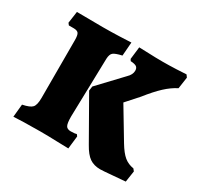

<svg xmlns="http://www.w3.org/2000/svg" viewBox="-118 -644 816 793"><g transform="rotate(30 290.0 -247.0)"><path d="M60 -438H37L30 -447L38 -503L163 -502Q199 -502 239.5 -503.5Q280 -505 296 -506L291 -441Q260 -434 250.5 -426Q241 -418 240 -397L233 -117Q233 -85 239 -74Q245 -63 262 -63Q273 -63 280.5 -64Q288 -65 290 -66L296 -58L289 3Q273 3 232.5 1.5Q192 0 156 0Q115 0 77.5 1Q40 2 27 3L33 -58Q68 -65 78.5 -77Q89 -89 89 -122V-398Q89 -422 83 -430Q77 -438 60 -438ZM350 -377Q368 -394 368 -413Q368 -426 360 -431.5Q352 -437 332 -438L327 -446L334 -505Q347 -505 380.5 -503.5Q414 -502 447 -502Q478 -502 512 -503.5Q546 -505 559 -506L567 -495L559 -440Q531 -426 503.5 -400.5Q476 -375 442 -332L391 -275L478 -130Q499 -95 518 -79.5Q537 -64 563 -60L571 -50L563 3Q547 4 502.5 8Q458 12 446 12Q416 12 395.5 -2Q375 -16 355 -52L244 -247L247 -268Z"/></g></svg>

Font: Alegreya SC ExtraBold
Style: Regular
Weight: 800
Designer: Juan Pablo del Peral
Foundry: Huerta Tipografica
Version: Version 2.007; ttfautohint (v1.6)